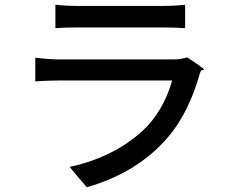

<svg xmlns="http://www.w3.org/2000/svg" viewBox="-20 -758 980 811"><path d="M487 -642C565 -642 643 -642 669 -642C701 -642 739 -641 762 -639V-738C739 -735 700 -733 670 -733C643 -733 565 -733 487 -733C409 -733 332 -733 305 -733C274 -733 239 -735 214 -738V-639C241 -641 274 -642 305 -642C332 -642 410 -642 487 -642ZM469 -507C362 -507 256 -507 228 -507C201 -507 165 -510 129 -514V-414C165 -417 206 -418 228 -418C297 -418 661 -418 707 -418C690 -355 656 -283 603 -226C525 -145 411 -82 274 -53L310 -10L347 33C467 -2 587 -62 683 -171C753 -250 795 -347 822 -440C823 -445 825 -451 828 -457C832 -465 840 -460 842 -464C843 -467 803 -495 770 -516C758 -511 735 -507 710 -507C683 -507 576 -507 469 -507Z"/></svg>

Font: GenSekiGothic2 TW M
Style: Regular
Weight: 500
Version: Version 2.100;PS 2.1;hotconv 16.6.51;makeotf.lib2.5.65220 DE